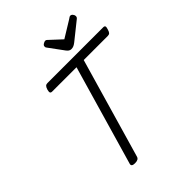

<svg xmlns="http://www.w3.org/2000/svg" viewBox="-342 -1446 1639 1639"><g transform="rotate(-45 478.0 -626.0)"><path d="M308 15Q265 15 272 -13L534 -918H240Q225 -918 221 -927Q217 -936 223 -958Q230 -981 239 -989.5Q248 -998 263 -998H936Q951 -998 955 -989.5Q959 -981 951 -958Q945 -936 936.5 -927Q928 -918 913 -918H621L359 -13Q355 1 342.5 8Q330 15 308 15ZM808 -1267Q820 -1267 829.5 -1255Q839 -1243 839 -1232Q839 -1223 836.5 -1218Q834 -1213 829 -1209L669 -1081Q655 -1070 642 -1064Q629 -1058 613 -1058Q599 -1058 589 -1065Q579 -1072 570 -1084L473 -1216Q467 -1223 466.5 -1228Q466 -1233 466 -1237Q466 -1249 480.5 -1258Q495 -1267 504 -1267Q514 -1267 519 -1262Q524 -1257 531 -1251L629 -1160L779 -1252Q786 -1256 793 -1261.5Q800 -1267 808 -1267Z"/></g></svg>

Font: Playwrite AU QLD
Style: Regular
Weight: 400
Designer: Veronika Burian, José Scaglione
Foundry: TypeTogether
Version: Version 1.002